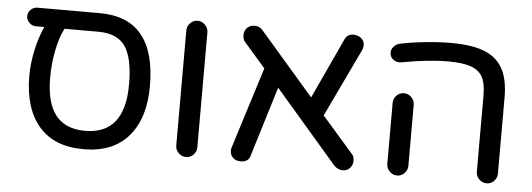

<svg xmlns="http://www.w3.org/2000/svg" viewBox="-43 -697 2283 824"><g transform="rotate(5 1098.0 -285.0)"><path d="M79.1 -283.2Q79.1 -335.9 91.3 -393.1Q103.5 -450.2 125 -497.1H87.9Q72.3 -497.1 60.1 -509.3Q47.9 -521.5 47.9 -537.1Q47.9 -553.7 60.1 -565.4Q72.3 -577.1 87.9 -577.1H357.4Q598.6 -577.1 598.6 -283.2Q598.6 -145.5 531.7 -67.4Q464.8 10.7 337.9 10.7Q210.9 10.7 145 -66.4Q79.1 -143.6 79.1 -283.2ZM508.8 -283.2Q508.8 -395.5 474.6 -446.3Q440.4 -497.1 357.4 -497.1H211.9Q191.4 -457 180.2 -400.4Q168.9 -343.8 168.9 -283.2Q168.9 -174.8 210.9 -121.6Q252.9 -68.4 337.9 -68.4Q508.8 -68.4 508.8 -283.2Z M733.4 -40V-535.2Q733.4 -553.7 746.6 -567.4Q759.8 -581.1 778.3 -581.1Q796.9 -581.1 810.5 -567.4Q824.2 -553.7 824.2 -535.2V-40Q824.2 -21.5 811 -7.8Q797.9 5.9 779.3 5.9Q760.7 5.9 747.1 -7.8Q733.4 -21.5 733.4 -40Z M968.8 -38.1Q968.8 -47.9 971.7 -54.7L1081.1 -402.3L989.3 -507.8Q979.5 -518.6 979.5 -537.1Q979.5 -556.6 993.2 -570.3Q1006.8 -581.1 1023.4 -581.1Q1045.9 -581.1 1058.6 -565.4L1292 -295.9L1412.1 -554.7Q1421.9 -580.1 1451.2 -580.1Q1460 -580.1 1472.7 -575.2Q1497.1 -563.5 1497.1 -538.1Q1497.1 -525.4 1491.2 -514.6L1352.5 -223.6L1487.3 -69.3Q1497.1 -59.6 1497.1 -41Q1497.1 -18.6 1480.5 -4.9Q1468.8 3.9 1455.1 3.9Q1433.6 3.9 1417 -12.7L1147.5 -325.2L1055.7 -25.4Q1048.8 3.9 1013.7 3.9Q993.2 3.9 981 -8.3Q968.8 -20.5 968.8 -38.1Z M2028.3 -40V-368.2Q2028.3 -420.9 2012.7 -449.2Q1997.1 -476.6 1962.4 -488.8Q1927.7 -501 1865.2 -501Q1777.3 -501 1664.1 -479.5Q1645.5 -476.6 1630.4 -487.3Q1615.2 -498 1615.2 -517.6Q1615.2 -532.2 1625.5 -543.5Q1635.7 -554.7 1651.4 -558.6Q1703.1 -569.3 1761.7 -575.2Q1820.3 -581.1 1869.1 -581.1Q1961.9 -581.1 2014.6 -559.6Q2068.4 -538.1 2093.8 -491.7Q2119.1 -445.3 2119.1 -368.2V-40Q2119.1 -21.5 2106 -7.8Q2092.8 5.9 2074.2 5.9Q2055.7 5.9 2042 -7.8Q2028.3 -21.5 2028.3 -40ZM1642.6 -40V-302.7Q1642.6 -321.3 1655.8 -335Q1668.9 -348.6 1687.5 -348.6Q1706.1 -348.6 1719.7 -335Q1733.4 -321.3 1733.4 -302.7V-40Q1733.4 -21.5 1720.2 -7.8Q1707 5.9 1688.5 5.9Q1669.9 5.9 1656.2 -7.8Q1642.6 -21.5 1642.6 -40Z"/></g></svg>

Font: jf-openhuninn-2.1
Style: Regular
Weight: 400
Designer: [Kosugi Maru]
Designed by MOTOYA      

[Varela Round]
Joe Prince (Latin component); Avraham Cornfeld (Hebrew component)
Foundry: justfont Co., Ltd.
Version: 2.1